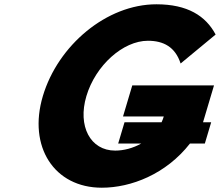

<svg xmlns="http://www.w3.org/2000/svg" viewBox="-20 -860 1025 895"><path d="M865.6 -191H934.9L964.4 -290H926.4L977.6 -462H596.6L553.4 -317H743.4C740.6 -307.6 737.2 -298.6 733.1 -290H560.4L530.9 -191H638.5C600.2 -169.4 557 -158 517 -158C401 -158 341 -272 382.7 -412C425.3 -555 553.5 -670 669.5 -670C742.5 -670 796.9 -641 821.9 -564L985.1 -699C939 -786 854.1 -840 709.1 -840C477.1 -840 250.2 -649 179.7 -412C109.4 -176 232.5 15 454.5 15C590.4 15 753.3 -47.6 865.6 -191Z"/></svg>

Font: Hussar
Style: BdOblThree
Weight: 700
Foundry: Cannot Into Space Fonts
Version: Version 2.00